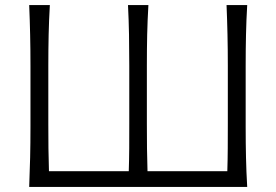

<svg xmlns="http://www.w3.org/2000/svg" viewBox="-20 -733 1084 753"><path d="M94.5 0Q97 -60 98.2 -115.2Q99.5 -170.5 99.5 -236.5V-475Q99.5 -541 98.2 -597Q97 -653 94.5 -713H175.5Q172 -653 170.8 -597Q169.5 -541 169.5 -475V-247Q169.5 -195.5 170 -151Q170.5 -106.5 172 -61.5H485Q486.5 -106.5 486.8 -151Q487 -195.5 487 -247V-475Q487 -541 486 -597Q485 -653 482 -713H562Q558.5 -653 557.2 -597Q556 -541 556 -475V-247Q556 -195.5 556.5 -151Q557 -106.5 558.5 -61.5H871.5Q873 -106.5 873.2 -151Q873.5 -195.5 873.5 -247V-475Q873.5 -541 872.2 -597Q871 -653 868.5 -713H949.5Q946 -653 944.8 -597Q943.5 -541 943.5 -475V-236.5Q943.5 -170.5 944.8 -115.2Q946 -60 949.5 0Z"/></svg>

Font: Commissioner Flair Light
Style: Regular
Weight: 300
Designer: Kostas Bartsokas
Foundry: Kostas Bartsokas
Version: Version 1.000; ttfautohint (v1.8.3)